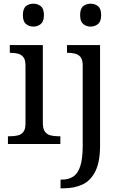

<svg xmlns="http://www.w3.org/2000/svg" viewBox="-20 -780 660 1040"><path d="M23 0V-42H36Q58 -42 76.5 -46.5Q95 -51 106.5 -65.5Q118 -80 118 -109V-426Q118 -456 106.5 -470.5Q95 -485 76.5 -489.5Q58 -494 36 -494H33V-536H212V-114Q212 -83 223 -67.5Q234 -52 253 -47Q272 -42 294 -42H307V0ZM161 -636Q137 -636 120.5 -650Q104 -664 104 -698Q104 -733 120.5 -746.5Q137 -760 161 -760Q184 -760 201 -746.5Q218 -733 218 -698Q218 -664 201 -650Q184 -636 161 -636ZM308 240V193H315Q351 193 376.5 176.5Q402 160 415 119.5Q428 79 428 9V-426Q428 -456 416.5 -470.5Q405 -485 386.5 -489.5Q368 -494 346 -494H343V-536H522V8Q522 97 496.5 148Q471 199 426.5 219.5Q382 240 324 240ZM471 -636Q447 -636 430.5 -650Q414 -664 414 -698Q414 -733 430.5 -746.5Q447 -760 471 -760Q494 -760 511 -746.5Q528 -733 528 -698Q528 -664 511 -650Q494 -636 471 -636Z"/></svg>

Font: Noto Serif Telugu
Style: Regular
Weight: 400
Designer: Jelle Bosma - Monotype Design Team
Foundry: Monotype Imaging Inc.
Version: Version 2.003